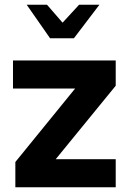

<svg xmlns="http://www.w3.org/2000/svg" viewBox="-20 -793 545 813"><path d="M45 0V-107L298 -418H35V-537H470V-430L216 -119H470V0ZM192 -631 93 -773H179L245 -697L315 -773H401L293 -631Z"/></svg>

Font: Exo Thin
Style: Bold
Weight: 700
Version: Version 2.000